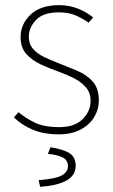

<svg xmlns="http://www.w3.org/2000/svg" viewBox="-20 -510 440 746"><path d="M208 12Q151 12 107.5 -6Q64 -24 34 -54L52 -74Q82 -49 117.5 -32.5Q153 -16 210 -16Q270 -16 301 -47Q332 -78 332 -118Q332 -150 313.5 -171Q295 -192 267.5 -206Q240 -220 212 -230Q175 -243 140 -259Q105 -275 82.5 -300Q60 -325 60 -366Q60 -416 98.5 -453Q137 -490 210 -490Q249 -490 283 -476.5Q317 -463 342 -442L324 -422Q300 -439 273 -450.5Q246 -462 208 -462Q148 -462 120 -432.5Q92 -403 92 -368Q92 -339 108 -320.5Q124 -302 149.5 -289.5Q175 -277 204 -266Q242 -251 279 -235.5Q316 -220 340 -193.5Q364 -167 364 -120Q364 -85 346 -55Q328 -25 293 -6.5Q258 12 208 12ZM136 216 130 190Q196 185 220 171.5Q244 158 244 136Q244 112 223 101.5Q202 91 166 88L176 62Q230 71 252 86.5Q274 102 274 134Q274 171 239 191Q204 211 136 216Z"/></svg>

Font: Source Sans 3 VF
Style: Regular
Weight: 200
Designer: Paul D. Hunt
Foundry: Adobe
Version: Version 3.046;hotconv 1.0.118;makeotfexe 2.5.65603